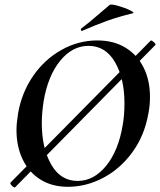

<svg xmlns="http://www.w3.org/2000/svg" viewBox="-20 -815 709 850"><path d="M46 15Q40 15 31.5 6Q23 -3 27 -7L647 -635L648 -636Q653 -636 662 -627.5Q671 -619 668 -616L47 14ZM53 -239Q53 -269 60 -313Q76 -405 126.5 -478.5Q177 -552 252 -594Q327 -636 411 -636Q483 -636 535.5 -604Q588 -572 616 -515.5Q644 -459 644 -386Q644 -348 637 -313Q620 -215 566 -141Q512 -67 436.5 -27.5Q361 12 281 12Q210 12 158.5 -20.5Q107 -53 80 -110Q53 -167 53 -239ZM523 -260Q531 -304 531 -357Q531 -468 489 -540Q447 -612 372 -612Q300 -612 246 -545.5Q192 -479 173 -366Q165 -313 165 -270Q165 -160 206.5 -87Q248 -14 324 -14Q395 -14 449.5 -80.5Q504 -147 523 -260ZM343 -678Q339 -678 338 -682.5Q337 -687 340 -689Q370 -711 424 -758Q463 -791 465 -793Q471 -798 501.5 -789.5Q532 -781 555.5 -769.5Q579 -758 567 -756Q505 -741 453.5 -722.5Q402 -704 345 -679Z"/></svg>

Font: Cormorant Garamond
Style: Bold Italic
Weight: 700
Italic angle: -10°
Designer: Christian Thalmann (Catharsis Fonts)
Foundry: Catharsis Fonts
Version: Version 4.000